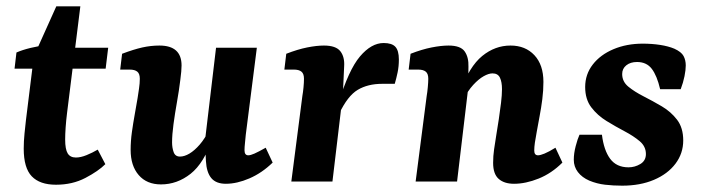

<svg xmlns="http://www.w3.org/2000/svg" viewBox="-20 -574 2223 607"><path d="M157 10Q106 10 80.5 -16.5Q55 -43 55 -104Q55 -127 57.5 -152Q60 -177 62 -194L87 -396L158 -554H234L192 -217Q189 -193 187.5 -171Q186 -149 186 -133Q186 -102 194 -89Q202 -76 220 -76Q235 -76 253.5 -83.5Q272 -91 289 -101L313 -55Q291 -33 250 -11.5Q209 10 157 10ZM26 -357 32 -408Q50 -416 76.5 -422.5Q103 -429 131 -432L175 -423H322L314 -357Z M489 9Q444 9 418.5 -20.5Q393 -50 393 -100Q393 -128 397 -156.5Q401 -185 406 -212.5Q411 -240 415 -264Q417 -277 419.5 -294Q422 -311 422 -325Q422 -341 414 -347.5Q406 -354 390 -354H360L366 -404Q403 -418 430 -424Q457 -430 484 -430Q554 -430 554 -367Q554 -358 553 -347.5Q552 -337 550 -321Q546 -288 539.5 -251.5Q533 -215 528.5 -181.5Q524 -148 524 -124Q524 -107 529 -93Q534 -79 549 -79Q563 -79 579 -88.5Q595 -98 611.5 -117Q628 -136 642 -165L652 -137Q625 -58 582.5 -24.5Q540 9 489 9ZM694 7Q663 7 648 -11Q633 -29 631 -65Q630 -80 630 -98Q630 -116 629 -137L663 -423H792L757 -148Q756 -135 754.5 -122Q753 -109 753 -99Q753 -83 765 -83Q772 -83 784.5 -88.5Q797 -94 820 -107L842 -60Q808 -27 768.5 -10Q729 7 694 7Z M901 0 936 -271Q938 -282 939.5 -297.5Q941 -313 941 -325Q941 -341 933 -347.5Q925 -354 909 -354H879L885 -404Q921 -418 951 -424Q981 -430 1004 -430Q1042 -430 1056 -412Q1070 -394 1068 -364L1064 -277L1031 0ZM1050 -247Q1082 -353 1118 -395.5Q1154 -438 1193 -438Q1219 -438 1230 -426Q1241 -414 1241 -386Q1241 -364 1237 -345Q1233 -326 1228 -309H1188Q1143 -309 1111 -290Q1079 -271 1052 -214Z M1605 7Q1574 7 1556.5 -8.5Q1539 -24 1539 -59Q1539 -81 1542 -101.5Q1545 -122 1549 -147Q1553 -171 1557 -197.5Q1561 -224 1564 -249Q1567 -274 1567 -292Q1567 -315 1560.5 -328.5Q1554 -342 1537 -342Q1525 -342 1509 -333Q1493 -324 1476 -305.5Q1459 -287 1445 -259L1435 -285Q1464 -364 1504.5 -397Q1545 -430 1594 -430Q1641 -430 1669.5 -399.5Q1698 -369 1698 -315Q1698 -288 1694.5 -260.5Q1691 -233 1686 -207Q1681 -181 1677 -158Q1673 -137 1671 -123Q1669 -109 1669 -98Q1669 -83 1681 -83Q1688 -83 1701.5 -88.5Q1715 -94 1736 -107L1758 -60Q1724 -26 1683 -9.5Q1642 7 1605 7ZM1294 0 1329 -271Q1331 -282 1332.5 -298.5Q1334 -315 1334 -325Q1334 -341 1326 -347.5Q1318 -354 1302 -354H1272L1278 -404Q1314 -418 1344.5 -424Q1375 -430 1398 -430Q1436 -430 1449 -411.5Q1462 -393 1461 -363L1460 -294L1425 0Z M1947 13Q1919 13 1893 10Q1867 7 1843 -3Q1820 -13 1807 -30Q1794 -47 1794 -69Q1794 -89 1800 -112Q1806 -135 1812 -148H1883Q1889 -99 1909 -72Q1929 -45 1967 -45Q1987 -45 2004.5 -55.5Q2022 -66 2022 -87Q2022 -111 2002.5 -127.5Q1983 -144 1954.5 -159Q1926 -174 1897.5 -191.5Q1869 -209 1849.5 -234.5Q1830 -260 1830 -299Q1830 -339 1854 -370Q1878 -401 1919.5 -418.5Q1961 -436 2012 -436Q2041 -436 2067 -432Q2093 -428 2112 -420Q2134 -410 2141 -397Q2148 -384 2148 -367Q2148 -353 2144 -333Q2140 -313 2132 -292H2067Q2057 -335 2040.5 -356.5Q2024 -378 1994 -378Q1973 -378 1960 -367.5Q1947 -357 1947 -340Q1947 -316 1966.5 -300Q1986 -284 2014.5 -269.5Q2043 -255 2072 -238Q2101 -221 2120.5 -195.5Q2140 -170 2140 -130Q2140 -89 2115.5 -56.5Q2091 -24 2047.5 -5.5Q2004 13 1947 13Z"/></svg>

Font: Rasa
Style: Italic
Weight: 400
Italic angle: -7.10001°
Designer: Anna Giedrys (Yrsa+Rasa design), David Brezina (Yrsa art-direction, Rasa art-direction, design)
Foundry: Rosetta Type Foundry
Version: Version 2.004